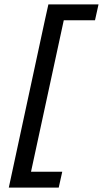

<svg xmlns="http://www.w3.org/2000/svg" viewBox="-20 -731 468 873"><path d="M270 -639 121 50H263L247 122H20L184 -639L200 -711H428L412 -639Z"/></svg>

Font: Ysabeau Infant Semibold
Style: Italic
Weight: 600
Italic angle: -12°
Designer: Christian Thalmann (Catharsis Fonts)
Version: Version 0.003